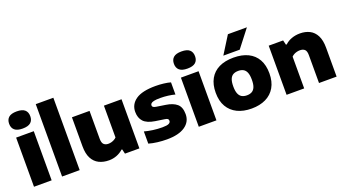

<svg xmlns="http://www.w3.org/2000/svg" viewBox="-60 -1406 3612 2014"><g transform="rotate(-20 1745.5 -399.0)"><path d="M58.5 0V-548.5H255.5V0ZM157 -614Q96 -614 67.5 -638.8Q39 -663.5 39 -709Q39 -755.5 67.5 -780.2Q96 -805 157 -805Q218.5 -805 246.8 -780.2Q275 -755.5 275 -709Q275 -663.5 246.8 -638.8Q218.5 -614 157 -614Z M372 0V-808H568.5V0Z M894.5 9Q832 9 784 -14.8Q736 -38.5 708.8 -90Q681.5 -141.5 681.5 -225V-548.5H878V-237.5Q878 -191.5 896.8 -174Q915.5 -156.5 947 -156.5Q963.5 -156.5 980.5 -161Q997.5 -165.5 1012.5 -173.8Q1027.5 -182 1038.5 -193.5V-548.5H1235V0H1074L1061.5 -52H1054Q1022 -22.5 981 -6.8Q940 9 894.5 9Z M1541 10.5Q1487 10.5 1434.8 4Q1382.5 -2.5 1339.5 -15V-151Q1383 -139 1434.5 -132Q1486 -125 1538 -125Q1590.5 -125 1610.5 -135.5Q1630.5 -146 1630.5 -164.5Q1630.5 -178.5 1622.5 -185.8Q1614.5 -193 1591 -196.5L1487.5 -212Q1400 -225.5 1362.2 -266Q1324.5 -306.5 1324.5 -374Q1324.5 -458 1395.5 -507.8Q1466.5 -557.5 1617 -557.5Q1661.5 -557.5 1706.2 -552.2Q1751 -547 1783.5 -537.5V-401.5Q1750 -411 1706.8 -416.5Q1663.5 -422 1620.5 -422Q1573.5 -422 1549.2 -416.2Q1525 -410.5 1516.5 -401Q1508 -391.5 1508 -380.5Q1508 -369 1516.5 -361.8Q1525 -354.5 1547.5 -350.5L1651.5 -334.5Q1729.5 -323 1771.8 -287Q1814 -251 1814 -172Q1814 -87 1743 -38.2Q1672 10.5 1541 10.5Z M1898 0V-548.5H2095V0ZM1996.5 -614Q1935.5 -614 1907 -638.8Q1878.5 -663.5 1878.5 -709Q1878.5 -755.5 1907 -780.2Q1935.5 -805 1996.5 -805Q2058 -805 2086.2 -780.2Q2114.5 -755.5 2114.5 -709Q2114.5 -663.5 2086.2 -638.8Q2058 -614 1996.5 -614Z M2486.5 10.5Q2395 10.5 2327.8 -22.2Q2260.5 -55 2223.5 -118.2Q2186.5 -181.5 2186.5 -273.5Q2186.5 -365.5 2222 -428.8Q2257.5 -492 2324.5 -524.8Q2391.5 -557.5 2486.5 -557.5Q2581 -557.5 2648 -524.8Q2715 -492 2750.5 -428.8Q2786 -365.5 2786 -274Q2786 -182 2749.2 -118.5Q2712.5 -55 2645 -22.2Q2577.5 10.5 2486.5 10.5ZM2486.5 -137Q2519.5 -137 2542.8 -150.2Q2566 -163.5 2578 -193.2Q2590 -223 2590 -273.5Q2590 -324 2578 -353.8Q2566 -383.5 2542.8 -396.5Q2519.5 -409.5 2486.5 -409.5Q2453 -409.5 2429.8 -396.8Q2406.5 -384 2394.5 -354.2Q2382.5 -324.5 2382.5 -274Q2382.5 -223.5 2394.5 -193.5Q2406.5 -163.5 2429.8 -150.2Q2453 -137 2486.5 -137ZM2395 -613 2517 -808H2729L2578 -613Z M2878 0V-548.5H3039L3051.5 -496.5H3060.5Q3092 -526 3135.2 -541.8Q3178.5 -557.5 3228.5 -557.5Q3289 -557.5 3336 -533.8Q3383 -510 3409.8 -458Q3436.5 -406 3436.5 -322.5V0H3240V-311Q3240 -357 3221.2 -374.2Q3202.5 -391.5 3168 -391.5Q3150.5 -391.5 3133.5 -387.2Q3116.5 -383 3101.2 -374.8Q3086 -366.5 3074.5 -354.5V0Z"/></g></svg>

Font: Encode Sans SemiExpanded ExtraBold
Style: Regular
Weight: 800
Width: 6
Designer: Multiple Designers
Foundry: Impallari Type
Version: Version 3.002